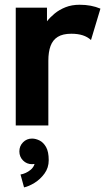

<svg xmlns="http://www.w3.org/2000/svg" viewBox="-20 -541 464 828"><path d="M372.4 -368.3 413.1 -503.7Q393.4 -512.1 371.1 -516.3Q348.9 -520.5 323.4 -520.5Q289.4 -520.5 262.5 -509.8Q235.6 -499 216 -482.9Q196.3 -466.7 182.6 -449.2V-507.8H47.9V0H188.5V-279.3Q188.5 -316.9 198 -342.8Q207.5 -368.7 229.2 -382.1Q250.9 -395.5 287.5 -395.5Q316 -395.5 337 -388.7Q357.9 -381.8 372.4 -368.3ZM63.5 111.9Q63.5 135 79.3 151Q95.1 167 118.2 167Q141.4 167 157.2 151Q173 135 173 111.9Q173 88.7 157 72.7Q141 56.6 118.2 56.6Q95.1 56.6 79.3 72.7Q63.5 88.7 63.5 111.9ZM68.5 211.6 83.7 267.1Q103.8 262.9 128.8 247.7Q153.7 232.4 171.9 207.4Q190.1 182.4 190.1 149.9Q190.1 113.2 178.6 93Q167 72.8 150.3 64.7Q133.6 56.6 118.2 56.6L118.7 111.9Q118.7 111.9 124.9 126.3Q131.2 140.7 131.2 149.9Q131.2 175.7 111.7 191.6Q92.3 207.4 68.5 211.6Z"/></svg>

Font: Giphurs SC
Style: Regular
Weight: 400
Version: Version 0.920